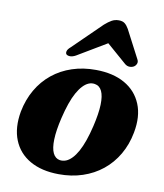

<svg xmlns="http://www.w3.org/2000/svg" viewBox="-82 -786 741 867"><g transform="rotate(10 288.0 -352.0)"><path d="M330.5 -479.5Q409.5 -479 463 -448.5Q516.5 -418 539.5 -362.2Q562.5 -306.5 548 -230.5Q537.5 -174.5 511 -129Q484.5 -83.5 444.8 -51.5Q405 -19.5 354.5 -2.8Q304 14 245 13.5Q167 13 113.5 -17.5Q60 -48 37.5 -104Q15 -160 28.5 -235.5Q39.5 -292 65.8 -337.2Q92 -382.5 131.5 -414.5Q171 -446.5 221.5 -463.2Q272 -480 330.5 -479.5ZM239.5 -50Q254.5 -48 268.2 -53.5Q282 -59 295.2 -72.8Q308.5 -86.5 320.5 -108.2Q332.5 -130 343 -160Q353.5 -190 362.5 -228Q376.5 -287.5 377.8 -328Q379 -368.5 368.5 -390.5Q358 -412.5 336 -416Q321.5 -418.5 307.8 -412.8Q294 -407 281 -393.2Q268 -379.5 256 -358Q244 -336.5 233.5 -306.2Q223 -276 214 -238Q200 -179 198.8 -138.2Q197.5 -97.5 208 -75.5Q218.5 -53.5 239.5 -50ZM411 -636H331.5L455.5 -528Q465.5 -520 477 -520Q488.5 -520 497 -525.5Q505 -531 508.2 -540.2Q511.5 -549.5 505 -560.5L439 -687Q430.5 -702 420.5 -710Q410.5 -718 393 -718Q375 -718 360.8 -710Q346.5 -702 329.5 -687L200 -560.5Q187 -549.5 184.5 -540.2Q182 -531 186.5 -525.5Q192.5 -520 204 -520Q215.5 -520 230 -528Z"/></g></svg>

Font: Fraunces
Style: Bold Italic
Weight: 700
Italic angle: -16°
Version: Version 1.000;[b76b70a41]